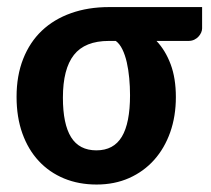

<svg xmlns="http://www.w3.org/2000/svg" viewBox="-20 -504 584 532"><path d="M413.6 -390.6Q438.5 -364.3 452.9 -325.7Q467.3 -287.1 467.3 -234.9Q467.3 -182.1 451.7 -137.7Q436 -93.3 407.2 -61Q378.4 -28.8 337.9 -10.7Q297.4 7.3 247.6 7.3Q198.2 7.3 157.5 -9.5Q116.7 -26.4 87.4 -57.9Q58.1 -89.4 42 -134.3Q25.9 -179.2 25.9 -235.8Q25.9 -294.4 44.2 -340.8Q62.5 -387.2 95.9 -418.9Q129.4 -450.7 176.8 -467.5Q224.1 -484.4 282.2 -484.4H540V-425.3Q540 -419.9 537.4 -413.8Q534.7 -407.7 530 -402.6Q525.4 -397.5 518.3 -394Q511.2 -390.6 502.4 -390.6ZM340.3 -240.2Q340.3 -263.7 338.1 -287.4Q335.9 -311 331.3 -331.3Q326.7 -351.6 319.1 -367.2Q311.5 -382.8 300.8 -390.6H281.7Q215.3 -390.6 184.8 -351.8Q154.3 -313 154.3 -233.4Q154.3 -160.2 177 -123.8Q199.7 -87.4 247.1 -87.4Q294.9 -87.4 317.6 -125.2Q340.3 -163.1 340.3 -240.2Z"/></svg>

Font: Carlito
Style: Bold
Weight: 700
Designer: Lukasz Dziedzic
Foundry: tyPoland Lukasz Dziedzic
Version: Version 1.104